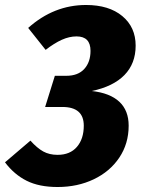

<svg xmlns="http://www.w3.org/2000/svg" viewBox="-51 -732 564 770"><path d="M493 -549Q493 -477 448 -431Q403 -385 317 -367Q390 -359 427.5 -324Q465 -289 465 -228Q465 -156 427.5 -100Q390 -44 325 -13Q260 18 180 18Q106 18 56 -7Q6 -32 -31 -81L71 -168Q98 -138 122.5 -124.5Q147 -111 180 -111Q230 -111 257.5 -143Q285 -175 285 -228Q285 -303 199 -303H130L169 -428H215Q262 -428 287 -455.5Q312 -483 312 -528Q312 -586 256 -586Q227 -586 197 -572.5Q167 -559 132 -532L62 -620Q165 -712 294 -712Q386 -712 439.5 -667.5Q493 -623 493 -549Z"/></svg>

Font: Fira Sans Condensed ExtraBold
Style: Italic
Weight: 800
Width: 3
Italic angle: -8°
Designer: bBox Type GmbH & Carrois Corporate GbR & Edenspiekermann AG
Foundry: bBox Type GmbH & Carrois Corporate GbR & Edenspiekermann AG
Version: Version 4.301